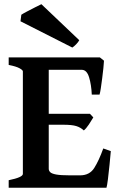

<svg xmlns="http://www.w3.org/2000/svg" viewBox="-20 -886 565 906"><path d="M449.7 -439.5H413.1Q411.1 -485.8 400.4 -521.2Q389.6 -556.6 365.7 -556.6H184.6L198.7 -615.2H451.2L470.7 -599.6Q470.2 -586.9 467.8 -564.2Q465.3 -541.5 462.2 -516.4Q459 -491.2 455.8 -470Q452.6 -448.7 449.7 -439.5ZM375.5 -270.5Q360.4 -284.7 340.1 -291Q319.8 -297.4 278.8 -297.4H177.7L188.5 -349.1H404.3L420.4 -332Q412.6 -318.4 399.2 -298.3Q385.7 -278.3 375.5 -270.5ZM482.4 0H21V-35.6Q87.9 -49.3 87.9 -65.4V-549.3Q87.9 -555.2 72 -564Q56.2 -572.8 21 -579.6V-615.2H280.8V-579.6Q248 -576.2 229 -571.5Q210 -566.9 210 -560.1V-89.8Q210 -80.6 217 -73.5Q224.1 -66.4 245.4 -62.5Q266.6 -58.6 309.6 -58.6H357.9Q402.8 -58.6 424.8 -93.5Q446.8 -128.4 467.3 -185.5L502.9 -172.9Q500.5 -145 496.8 -107.9Q493.2 -70.8 489.3 -40.3Q485.4 -9.8 482.4 0ZM354 -696.3Q349.6 -687.5 339.4 -677Q329.1 -666.5 321.3 -661.6L76.7 -785.6L80.6 -816.4Q85.9 -820.3 106.2 -831.1Q126.5 -841.8 147.2 -852.3Q168 -862.8 175.3 -866.2Z"/></svg>

Font: Gentium Plus
Style: Bold
Weight: 700
Designer: Victor Gaultney, Annie Olsen, Iska Routamaa, Becca Hirsbrunner
Foundry: SIL International
Version: Version 6.101